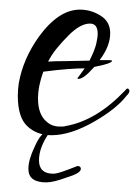

<svg xmlns="http://www.w3.org/2000/svg" viewBox="-20 -269 289 399"><path d="M87 12Q57 12 37 -6.5Q17 -25 17 -70Q17 -82 19 -96Q28 -147 61 -193Q102 -249 146 -249Q169 -249 189 -236.5Q209 -224 209 -200Q209 -173 187 -144H207Q212 -144 213 -143Q213 -137 176 -130Q154 -105 143 -105Q141 -105 141 -107Q141 -106 156 -127Q143 -127 121.5 -125.5Q100 -124 70 -120Q59 -90 59 -64Q59 -31 77 -16Q88 -6 104 -6Q107 -6 110 -6Q113 -6 116 -7Q180 -18 240 -81Q245 -88 248 -83Q249 -82 249 -80Q249 -76 243 -70Q222 -43 177 -17Q127 12 87 12ZM80 -141Q94 -142 116 -142L166 -143Q177 -165 180 -178Q183 -191 183 -199Q183 -220 167 -220Q147 -220 123 -196Q109 -182 98 -168.5Q87 -155 80 -141ZM76 110Q39 110 39 82Q39 63 52 36Q66 4 81 4L83 6Q61 37 61 64Q61 92 91 92Q99 92 120 84L141 76Q148 76 148 82Q148 91 118 100Q91 110 76 110Z"/></svg>

Font: Lovers Quarrel
Style: Regular
Weight: 400
Designer: Robert E. Leuschke
Foundry: Robert E. Leuschke
Version: Version 1.010; ttfautohint (v1.8.3)